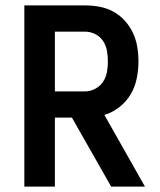

<svg xmlns="http://www.w3.org/2000/svg" viewBox="-20 -690 590 710"><path d="M70 0V-670H294Q322 -670 348.5 -665Q375 -660 399 -647Q423 -634 441.5 -613.5Q460 -593 471.5 -568.5Q483 -544 487.5 -517Q492 -490 492 -463Q492 -431 485.5 -399.5Q479 -368 463 -341Q447 -314 421.5 -294Q396 -274 366 -265L516 0H391L246 -255H183V0ZM183 -352H294Q314 -352 332 -361.5Q350 -371 361 -387.5Q372 -404 375.5 -423.5Q379 -443 379 -463Q379 -482 375.5 -502Q372 -522 361 -538.5Q350 -555 332 -564Q314 -573 294 -573H183Z"/></svg>

Font: Lode
Style: Bold
Weight: 700
Monospace: yes
Designer: Belleve Invis
Foundry: Belleve Invis
Version: Version 29.2.0; ttfautohint (v1.8.3)